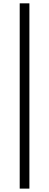

<svg xmlns="http://www.w3.org/2000/svg" viewBox="-20 -882 290 1132"><path d="M96.2 230H153.3V-862.3H96.2Z"/></svg>

Font: Trykker
Style: Regular
Weight: 400
Designer: Magnus Gaarde
Foundry: Magnus Gaarde
Version: Version 1.001